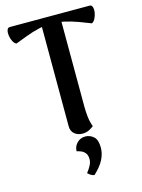

<svg xmlns="http://www.w3.org/2000/svg" viewBox="-140 -775 826 1119"><g transform="rotate(-15 273.5 -215.5)"><path d="M283 14Q254 14 234.5 -2.5Q215 -19 215 -48L214 -677L332 -667L333 -135Q333 -106 336.5 -74Q340 -42 351 -13Q343 -6 325 4Q307 14 283 14ZM46 -593Q34 -598 25.5 -614.5Q17 -631 14.5 -650Q12 -669 16.5 -682.5Q21 -696 33 -696H515Q527 -696 531.5 -682.5Q536 -669 533 -650Q530 -631 521.5 -614.5Q513 -598 501 -593Q471 -605 432 -619.5Q393 -634 352 -643.5Q311 -653 273 -653Q235 -653 194.5 -643.5Q154 -634 116 -619.5Q78 -605 46 -593ZM287 265Q275 263 266 257.5Q257 252 248 243Q264 223 273.5 204.5Q283 186 283 168Q283 144 272.5 131Q262 118 248.5 112.5Q235 107 222 104Q222 76 242 55Q262 34 293 34Q320 34 342 53Q364 72 364 120Q364 155 346.5 190.5Q329 226 287 265Z"/></g></svg>

Font: Arima SemiBold
Style: Regular
Weight: 600
Designer: Joana Correia and Natanael Gama
Foundry: NDISCOVER
Version: Version 1.101;gftools[0.9.23]